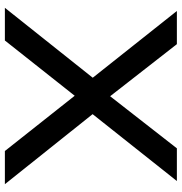

<svg xmlns="http://www.w3.org/2000/svg" viewBox="1 -746 745 787"><g transform="rotate(90 373.5 -352.5)"><path d="M12 0 316 -382 317 -337 25 -705H161L385 -418H364L588 -705H722L430 -337V-382L735 0H599L360 -302H385L146 0Z"/></g></svg>

Font: Nunito Sans 10pt SemiExpanded SemiBold
Style: Regular
Weight: 600
Width: 6
Designer: Vernon Adams
Foundry: Vernon Adams
Version: Version 3.101;gftools[0.9.27]